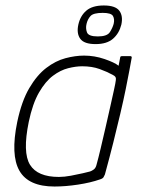

<svg xmlns="http://www.w3.org/2000/svg" viewBox="-20 -675 524 701"><path d="M179 6Q84 6 51 -51.5Q18 -109 43 -230Q59 -306 87 -353.5Q115 -401 149 -427Q183 -453 219 -462.5Q255 -472 287 -472Q325 -472 361.5 -459.5Q398 -447 413 -435L419 -466Q419 -468 421 -469Q423 -470 424 -470H456Q461 -470 461 -465Q458 -448 452.5 -418.5Q447 -389 439 -349.5Q431 -310 419.5 -261Q408 -212 394 -156Q380 -100 363 -38Q361 -33 358 -28Q355 -23 345 -20Q311 -8 265 -1Q219 6 179 6ZM195 -29Q215 -29 239 -33.5Q263 -38 282.5 -42.5Q302 -47 309 -49Q315 -51 322 -56Q329 -61 332 -72Q339 -97 347.5 -133Q356 -169 365 -208Q374 -247 382 -283Q390 -319 396 -346Q402 -373 403 -383Q404 -390 401.5 -394Q399 -398 391 -402Q371 -413 343.5 -423Q316 -433 280 -433Q257 -433 229 -426Q201 -419 173.5 -398.5Q146 -378 122.5 -337.5Q99 -297 85 -230Q62 -118 89.5 -73.5Q117 -29 195 -29ZM423 -585Q415 -553 392.5 -533.5Q370 -514 329 -514Q287 -514 273 -533.5Q259 -553 266 -585Q273 -617 295 -636Q317 -655 359 -655Q401 -655 415.5 -636Q430 -617 423 -585ZM395 -588Q399 -605 392.5 -616.5Q386 -628 355 -628Q321 -628 310.5 -616.5Q300 -605 296 -588Q292 -572 297.5 -557Q303 -542 337 -542Q371 -542 381 -557.5Q391 -573 395 -588Z"/></svg>

Font: Glory Thin ExtraLight
Style: Italic
Weight: 250
Italic angle: -12°
Version: Version 1.011